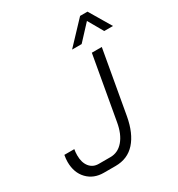

<svg xmlns="http://www.w3.org/2000/svg" viewBox="-217 -1085 1149 1236"><g transform="rotate(-30 357.5 -467.5)"><path d="M24 -169Q24 -191 29 -219H103Q99 -198 99 -174Q99 -121 124 -89.5Q149 -58 192 -58H279Q335 -58 374.5 -104Q414 -150 428 -232L511 -700H585L502 -232Q481 -117 425 -54.5Q369 8 279 8H192Q117 8 70.5 -40.5Q24 -89 24 -169ZM564 -943H619L715 -781H650L586 -893L482 -781H411Z"/></g></svg>

Font: Bai Jamjuree
Style: Italic
Weight: 400
Italic angle: -10°
Version: Version 1.000; ttfautohint (v1.6)